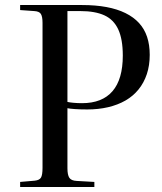

<svg xmlns="http://www.w3.org/2000/svg" viewBox="-20 -743 645 763"><path d="M60 0V-20L118 -25Q137 -27 143 -37.5Q149 -48 149 -76V-652Q149 -677 142.5 -687.5Q136 -698 116 -699L60 -703V-723H306Q360 -723 403 -715Q446 -707 478.5 -691Q511 -675 532.5 -651.5Q554 -628 564.5 -596.5Q575 -565 575 -525Q575 -483 563.5 -448.5Q552 -414 530.5 -387.5Q509 -361 478.5 -343.5Q448 -326 409.5 -317Q371 -308 327 -308Q300 -308 278 -309.5Q256 -311 248 -313V-74Q248 -48 255.5 -36.5Q263 -25 285 -24L355 -20V0ZM306 -333Q386 -333 427 -380.5Q468 -428 468 -522Q468 -587 450 -626Q432 -665 395 -682Q358 -699 299 -699H248V-338Q256 -336 272 -334.5Q288 -333 306 -333Z"/></svg>

Font: Literata 60pt
Style: Regular
Weight: 400
Designer: Latin by Veronika Burian and Jose Scaglione. Greek by Irene Vlachou. Cyrillic by Vera Evstafieva.
Foundry: TypeTogether
Version: Version 3.002